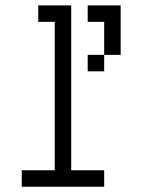

<svg xmlns="http://www.w3.org/2000/svg" viewBox="-20 -708 540 728"><path d="M375 0V-62.5H250Q250 -62.5 250 -687.5H125V-625H187.5V-62.5H62.5V0ZM375 -500H312.5V-437.5H375ZM375 -500H437.5V-687.5H312.5V-625H375Q375 -625 375 -500Z"/></svg>

Font: BFUnifontExMono
Style: Regular
Weight: 500
Version: Version 15.0.06